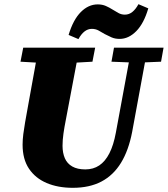

<svg xmlns="http://www.w3.org/2000/svg" viewBox="-20 -880 802 918"><path d="M218 -577 78 -585 91 -652H435L422 -585L281 -577ZM328 18Q257 18 203 -5Q149 -28 118.5 -73.5Q88 -119 88 -188Q88 -212 91.5 -239.5Q95 -267 100 -295L112 -362Q121 -411 129.5 -459Q138 -507 147 -555.5Q156 -604 164 -652H360L294 -303Q288 -273 283.5 -242Q279 -211 279 -183Q279 -149 290 -123.5Q301 -98 325.5 -84Q350 -70 388 -70Q426 -70 454.5 -89Q483 -108 503 -147Q523 -186 534 -246L609 -652H686L612 -250Q595 -161 558.5 -101.5Q522 -42 465 -12Q408 18 328 18ZM615 -581 513 -585 525 -652H762L750 -585L654 -581ZM308 -713Q330 -786 366.5 -822.5Q403 -859 447 -859Q469 -859 486 -851.5Q503 -844 517 -835Q532 -826 546 -818Q560 -810 577 -810Q597 -810 613 -823Q629 -836 642 -860L689 -840Q668 -768 631.5 -731Q595 -694 552 -694Q530 -694 513 -701.5Q496 -709 481 -717Q466 -726 451.5 -734Q437 -742 419 -742Q400 -742 384 -729.5Q368 -717 355 -693Z"/></svg>

Font: Source Serif 4 Black
Style: Italic
Weight: 900
Italic angle: -12°
Designer: Frank Grießhammer
Foundry: Adobe Systems Incorporated
Version: Version 4.004;hotconv 1.0.116;makeotfexe 2.5.65601